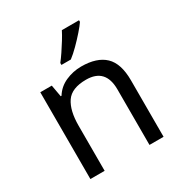

<svg xmlns="http://www.w3.org/2000/svg" viewBox="-177 -897 973 1027"><g transform="rotate(-30 309.0 -383.0)"><path d="M343 -546Q439 -546 488 -499.5Q537 -453 537 -349V0H450V-343Q450 -472 330 -472Q241 -472 207 -422Q173 -372 173 -278V0H85V-536H156L169 -463H174Q200 -505 246 -525.5Q292 -546 343 -546ZM457 -756Q445 -738 420 -709.5Q395 -681 366.5 -652.5Q338 -624 314 -606H256V-618Q271 -637 288.5 -663Q306 -689 323 -716.5Q340 -744 351 -766H457Z"/></g></svg>

Font: Noto Sans Hebrew Droid
Style: Regular
Weight: 400
Designer: Monotype Design Team
Foundry: Monotype Imaging Inc.
Version: Version 1.100